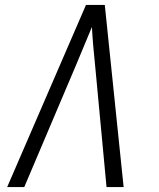

<svg xmlns="http://www.w3.org/2000/svg" viewBox="-20 -755 640 775"><path d="M9 0 327 -735H403L479 0H410L364 -490Q360 -529 356.5 -568Q353 -607 351 -646Q335 -607 318.5 -568Q302 -529 286 -490L78 0Z"/></svg>

Font: Iosevka Aile Light
Style: Italic
Weight: 300
Italic angle: -9°
Designer: Belleve Invis
Foundry: Belleve Invis
Version: Version 31.1.0; ttfautohint (v1.8.4)